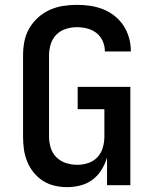

<svg xmlns="http://www.w3.org/2000/svg" viewBox="-20 -763 640 791"><path d="M257 8Q230 8 204.5 2Q179 -4 157 -18Q135 -32 118.5 -52.5Q102 -73 92 -97.5Q82 -122 78.5 -148Q75 -174 75 -200V-535Q75 -564 80.5 -592.5Q86 -621 100.5 -646Q115 -671 136.5 -690.5Q158 -710 184.5 -722Q211 -734 239.5 -738.5Q268 -743 297 -743Q325 -743 352 -739Q379 -735 404.5 -725Q430 -715 452 -697.5Q474 -680 489 -657Q504 -634 511.5 -607.5Q519 -581 519 -553Q519 -553 519 -552.5Q519 -552 519 -551H412Q412 -552 412 -552Q412 -552 412 -552Q412 -574 403 -594Q394 -614 377.5 -627Q361 -640 340 -645.5Q319 -651 297 -651Q274 -651 251.5 -644Q229 -637 212.5 -620.5Q196 -604 189 -581Q182 -558 182 -535V-200Q182 -177 189 -154Q196 -131 213 -114.5Q230 -98 253 -91Q276 -84 299 -84Q322 -84 344 -91.5Q366 -99 381.5 -115.5Q397 -132 403.5 -154.5Q410 -177 410 -200V-313H300V-405H517V0H421V-114Q413 -87 398 -63Q383 -39 361 -22.5Q339 -6 311.5 1Q284 8 257 8Z"/></svg>

Font: Iosevka Custom SmBdEx
Style: Regular
Weight: 600
Width: 7
Monospace: yes
Designer: Belleve Invis
Foundry: Belleve Invis
Version: Version 11.2.4; ttfautohint (v1.8.4)